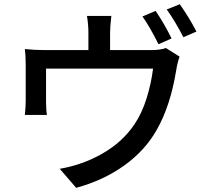

<svg xmlns="http://www.w3.org/2000/svg" viewBox="-20 -837 996 912"><path d="M98.1 -604Q147.9 -599.1 190.9 -599.1H399.9V-682.1Q399.9 -720.2 393.1 -761.2H508.8Q502.9 -708.5 502.9 -682.1V-599.1H695.8Q742.7 -599.1 768.1 -608.9L833 -567.9Q822.8 -540 816.9 -502.9Q789.6 -335.4 726.1 -223.1Q670.9 -123.5 571.3 -51.8Q471.7 20 341.8 55.2L263.7 -35.2Q371.6 -53.2 467 -107.9Q562.5 -162.6 619.1 -247.1Q654.3 -299.3 676.5 -370.6Q698.7 -441.9 707 -511.2H198.7V-353Q198.7 -315.4 203.1 -291H98.1Q102.1 -329.1 102.1 -358.9V-526.9Q102.1 -574.7 98.1 -604ZM732.9 -627Q689.5 -713.4 656.7 -758.8L719.2 -785.2Q761.2 -723.1 794.9 -654.3ZM772 -792 834 -816.9Q878.9 -753.4 913.1 -687L851.1 -660.2Q811.5 -737.3 772 -792Z"/></svg>

Font: Karasuma Gothic
Style: Regular
Weight: 500
Designer: Rasmus Andersson / Ryoko Nishizuka
Foundry: Genbu
Version: Version 1.00